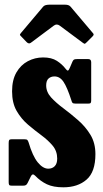

<svg xmlns="http://www.w3.org/2000/svg" viewBox="-20 -782 440 819"><path d="M284 -355.5Q266.5 -409.5 251 -432.8Q235.5 -456 212.5 -456Q197 -456 187 -447Q177 -438 177 -417.5Q177 -389.5 198.2 -366.2Q219.5 -343 250.8 -319.8Q282 -296.5 313.2 -269.2Q344.5 -242 365.8 -207Q387 -172 387 -124.5Q387 -48.5 349.2 -15.8Q311.5 17 250 17Q207.5 17 180 4Q152.5 -9 130 -32.5Q118.5 -44.5 111.5 -29.5L98 -2Q95 4 91.2 7Q87.5 10 78 10H30Q21.5 10 19.2 6.8Q17 3.5 17 -5V-172Q17 -181 19.2 -184.5Q21.5 -188 30 -188H83Q93.5 -188 96.5 -185Q99.5 -182 102 -174.5Q119 -116.5 141 -89.5Q163 -62.5 186 -62.5Q203 -62.5 213.5 -73.2Q224 -84 224 -105.5Q224 -137.5 204.5 -160.8Q185 -184 156.5 -205Q128 -226 99.2 -250.5Q70.5 -275 51 -308.8Q31.5 -342.5 31.5 -392.5Q31.5 -441 50 -473Q68.5 -505 98.8 -521Q129 -537 164 -537Q200 -537 222.5 -522.5Q245 -508 259.5 -489Q265.5 -481 269.2 -481Q273 -481 277.5 -492L289 -519Q292 -525.5 295.5 -527.8Q299 -530 309.5 -530H356.5Q369 -530 369 -516.5V-354Q369 -346 366.8 -343Q364.5 -340 356 -340H303Q291.5 -340 288.8 -343.8Q286 -347.5 284 -355.5ZM93.5 -602.5 71 -626Q65 -631.5 65 -633.8Q65 -636 70 -642L164 -753.5Q171 -762 190.5 -762H258Q274 -762 281 -753.5L377 -640Q382.5 -634.5 375.5 -627.5L348.5 -600.5Q343 -595 341 -595.2Q339 -595.5 332.5 -600L235 -672.5Q222 -682 210 -673L111.5 -599.5Q103 -593 93.5 -602.5Z"/></svg>

Font: Besley* Condensed
Style: Bold
Weight: 700
Width: 3
Designer: Owen Earl
Foundry: indestructible type*
Version: Version 3.000; ttfautohint (v1.8.3)